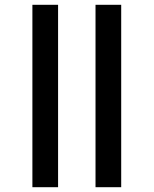

<svg xmlns="http://www.w3.org/2000/svg" viewBox="-20 -780 640 800"><path d="M115 0V-760H222V0ZM378 0V-760H485V0Z"/></svg>

Font: Noto Sans Mono
Style: Bold
Weight: 700
Designer: Monotype Design Team
Foundry: Monotype Imaging Inc.
Version: Version 2.014